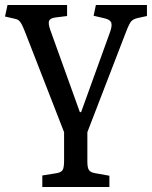

<svg xmlns="http://www.w3.org/2000/svg" viewBox="-25 -528 607 767"><path d="M144 219V173L200 164Q219 161 225 151.5Q231 142 231 114V0L74 -403Q66 -423 60.5 -433Q55 -443 48.5 -447.5Q42 -452 30 -454L-5 -462L5 -508H243V-464L195 -458Q175 -455 171 -444.5Q167 -434 176 -408L294 -80H299L415 -401Q424 -427 419 -438.5Q414 -450 392 -455L349 -465L358 -508H562V-464L525 -456Q507 -452 499 -442.5Q491 -433 479 -402L324 0V118Q324 142 330.5 151.5Q337 161 356 164L412 174V219Z"/></svg>

Font: Literata 18pt
Style: Regular
Weight: 400
Designer: Latin by Veronika Burian and Jose Scaglione. Greek by Irene Vlachou. Cyrillic by Vera Evstafieva.
Foundry: TypeTogether
Version: Version 3.103;gftools[0.9.29]